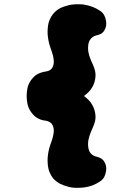

<svg xmlns="http://www.w3.org/2000/svg" viewBox="-20 -798 608 908"><path d="M433 -58Q460 -52 470 -38Q480 -24 482 -9Q484 9 477 29Q471 48 454 59.5Q437 71 419 78Q398 86 373 89Q332 93 305.5 86Q279 79 262 70Q243 59 231 45Q211 19 207 -11Q203 -41 207 -67Q211 -97 223 -127Q232 -152 234 -173Q236 -191 228.5 -206.5Q221 -222 198 -227Q173 -229 153 -242Q136 -253 121.5 -276.5Q107 -300 106 -342V-346Q107 -388 121.5 -411Q136 -434 153 -445Q173 -457 198 -460Q221 -464 228.5 -480Q236 -496 234 -514Q232 -535 223 -560Q211 -590 207 -620Q203 -646 207 -676Q211 -706 231 -732Q243 -747 262 -758Q279 -767 305.5 -773.5Q332 -780 373 -777Q398 -773 419 -765Q437 -758 454 -746.5Q471 -735 477 -716Q484 -696 482 -678Q480 -663 470 -649Q460 -635 433 -630Q414 -624 404 -607Q396 -593 396.5 -566Q397 -539 419 -493Q434 -461 431.5 -435Q429 -409 419 -390.5Q409 -372 396 -360Q383 -348 377 -344Q383 -340 396 -328Q409 -316 419 -297Q429 -278 431.5 -252.5Q434 -227 419 -195Q397 -148 396.5 -121Q396 -94 404 -80Q414 -63 433 -58Z"/></svg>

Font: Sniglet
Style: ExtraBold
Weight: 800
Version: Version 2.000; ttfautohint (v0.95) -l 8 -r 50 -G 200 -x 14 -